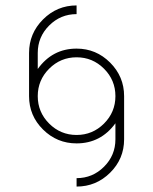

<svg xmlns="http://www.w3.org/2000/svg" viewBox="-20 -687 562 707"><path d="M262 -190Q321 -190 363 -232Q405 -274 405 -333Q405 -392 363 -434Q321 -476 262 -476Q203 -476 161 -434Q119 -392 119 -333Q119 -274 161 -232Q203 -190 262 -190ZM262 0V-31Q321 -31 363 -73Q405 -115 405 -174V-233Q351 -159 262 -159Q190 -159 138.5 -210Q87 -261 87 -333V-492Q87 -564 138.5 -615.5Q190 -667 262 -667V-635Q203 -635 161 -593Q119 -551 119 -492V-433Q173 -508 262 -508Q334 -508 385.5 -456.5Q437 -405 437 -333V-174Q437 -102 385.5 -51Q334 0 262 0Z"/></svg>

Font: Zector
Style: Regular
Weight: 400
Designer: GGBot
Version: 0.72